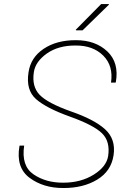

<svg xmlns="http://www.w3.org/2000/svg" viewBox="-20 -920 637 950"><path d="M356.4 -721.2Q452.1 -721.2 511.2 -665.5Q569.8 -609.9 553.2 -514.2L551.8 -511.2H529.3Q541.5 -593.8 491.2 -644.5Q440.4 -695.3 354.5 -694.8Q268.6 -695.3 211.9 -655.3Q155.3 -615.2 147.5 -563Q136.7 -492.2 175.8 -451.2Q214.8 -410.2 330.1 -369.1Q446.3 -329.1 500 -280.3Q553.7 -231.4 542 -152.3Q530.3 -73.2 460.9 -31.2Q391.6 10.7 293.5 10.3Q194.8 10.7 126.5 -40Q58.1 -90.8 76.2 -196.8L77.1 -199.7H99.6Q84.5 -99.6 145.5 -57.6Q206.5 -15.6 293 -16.1Q379.9 -16.1 443.4 -55.7Q506.8 -95.2 515.1 -147.9Q525.9 -220.2 484.9 -260.3Q443.8 -300.8 326.7 -342.8Q209 -384.8 158.2 -429.7Q107.4 -474.6 121.1 -562Q131.8 -635.7 196.3 -678.7Q260.7 -721.7 356.4 -721.2ZM480.5 -899.9H518.1L519 -897L388.7 -770H356.4L355 -772.9Z"/></svg>

Font: Roboto-ThinItalic
Style: Italic
Weight: 250
Italic angle: -12°
Designer: Google
Version: Version 1.100141; 2013; ttfautohint (v0.94.14-c901) -l 8 -r 